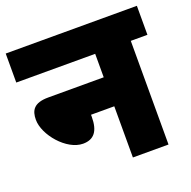

<svg xmlns="http://www.w3.org/2000/svg" viewBox="-113 -734 842 846"><g transform="rotate(-20 307.5 -311.0)"><path d="M0 -622V-486H370V-376H110C42 -376 25 -346 25 -302C25 -231 108 -132 185 -132C236 -132 261 -163 261 -230V-240H370V0H537V-486H615V-622Z"/></g></svg>

Font: Noto Sans SemiCondensed Black
Style: Italic
Weight: 900
Width: 4
Italic angle: -12°
Designer: Monotype Design Team
Foundry: Monotype Imaging Inc.
Version: Version 2.013